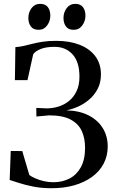

<svg xmlns="http://www.w3.org/2000/svg" viewBox="-20 -962 596 992"><path d="M246 10.5Q194 10.5 150.8 1.8Q107.5 -7 76.5 -17.2Q45.5 -27.5 30 -32L35.5 -182L95 -181.5L131.5 -58Q142 -49.5 161.8 -40.8Q181.5 -32 206 -26.2Q230.5 -20.5 255.5 -20.5Q302.5 -20.5 339.5 -39.8Q376.5 -59 398 -98.5Q419.5 -138 419.5 -198.5Q419.5 -249 401.8 -286.5Q384 -324 343.5 -345Q303 -366 234 -366L168 -360L167.5 -404.5L221.5 -402Q251 -402 281 -411Q311 -420 335.8 -439.8Q360.5 -459.5 375.5 -490.8Q390.5 -522 390.5 -566Q390.5 -642 355 -681Q319.5 -720 262 -720Q216 -720 188.2 -708Q160.5 -696 151.5 -681.5L122 -548H57L59.5 -718.5Q82.5 -720 103.8 -725Q125 -730 148.5 -736Q172 -742 201.5 -746.5Q231 -751 270.5 -751Q339 -751 391 -730.8Q443 -710.5 472.2 -671.8Q501.5 -633 501.5 -577.5Q501.5 -535.5 484.8 -503.2Q468 -471 441.2 -448Q414.5 -425 383.5 -411.2Q352.5 -397.5 323 -392Q391.5 -390 439 -365.2Q486.5 -340.5 511.5 -299.2Q536.5 -258 536.5 -205.5Q536.5 -156 515.2 -116Q494 -76 455 -47.8Q416 -19.5 363 -4.5Q310 10.5 246 10.5ZM179 -808Q152 -808 139.2 -825.5Q126.5 -843 126.5 -869Q126.5 -898 143 -920Q159.5 -942 186.5 -942H187.5Q215 -942 227.5 -924.8Q240 -907.5 240 -881Q240 -853 223.5 -830.5Q207 -808 180 -808ZM360 -808Q333 -808 320.5 -825.5Q308 -843 308 -869Q308 -898 324.5 -920Q341 -942 368 -942H369Q396 -942 408.8 -924.8Q421.5 -907.5 421.5 -881Q421.5 -853 405 -830.5Q388.5 -808 361 -808Z"/></svg>

Font: Merriweather 120pt
Style: Regular
Weight: 400
Version: Version 2.100